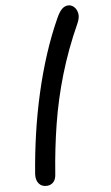

<svg xmlns="http://www.w3.org/2000/svg" viewBox="-109 -865 653 1132"><g transform="rotate(-10 217.5 -299.0)"><path d="M79 214Q47 214 31 191.5Q15 169 20 134Q39 18 66.5 -99Q94 -216 130.5 -330Q167 -444 212 -550.5Q257 -657 310 -751Q328 -783 345 -797.5Q362 -812 382 -812Q402 -812 417 -796.5Q432 -781 435 -756Q438 -731 420 -698Q341 -557 286.5 -417.5Q232 -278 196.5 -136.5Q161 5 137 154Q133 184 117.5 199Q102 214 79 214Z"/></g></svg>

Font: Shantell Sans Light Medium
Style: Regular
Weight: 500
Version: Version 1.008;[ac192a2d6]